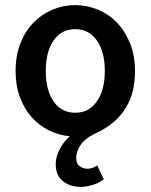

<svg xmlns="http://www.w3.org/2000/svg" viewBox="-20 -523 589 751"><path d="M296 208Q255 208 226.5 186Q198 164 198 120Q198 101 203.5 84.5Q209 68 217 54Q225 40 234.5 29Q244 18 253 10Q210 6 171.5 -13Q133 -32 104 -64.5Q75 -97 58 -142.5Q41 -188 41 -245Q41 -306 60 -354Q79 -402 111.5 -435Q144 -468 186 -485.5Q228 -503 274 -503Q320 -503 362.5 -485.5Q405 -468 437 -435Q469 -402 488.5 -354Q508 -306 508 -245Q508 -195 496.5 -156.5Q485 -118 463.5 -88Q442 -58 412.5 -36Q383 -14 347 2Q312 19 295 44.5Q278 70 278 95Q278 117 291.5 127Q305 137 322 137Q342 137 360 124L386 178Q369 192 343.5 200Q318 208 296 208ZM274 -82Q328 -82 359 -126.5Q390 -171 390 -245Q390 -320 359 -364.5Q328 -409 274 -409Q220 -409 189.5 -364.5Q159 -320 159 -245Q159 -171 189.5 -126.5Q220 -82 274 -82Z"/></svg>

Font: TT Toshiba Sans Medium
Style: Regular
Weight: 500
Designer: Paul D. Hunt
Foundry: Toshiba Corporation
Version: Version 2.020;PS 2.000;hotconv 1.0.86;makeotf.lib2.5.63406